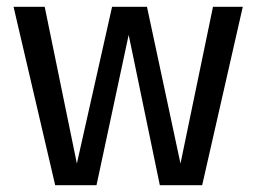

<svg xmlns="http://www.w3.org/2000/svg" viewBox="-20 -547 757 567"><path d="M20 -527 143 0H265L360 -444L452 0H577L697 -527H609L513 -64L414 -527H311L207 -64L112 -527Z"/></svg>

Font: FiraGO Unicode
Style: Regular
Weight: 400
Designer: bBox Type
Foundry: bBox Type GmbH
Version: Version 1.001;PS 001.001;hotconv 1.0.88;makeotf.lib2.5.64775